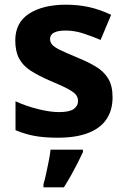

<svg xmlns="http://www.w3.org/2000/svg" viewBox="-20 -576 537 817"><path d="M459 -162Q459 -107 433 -68.5Q407 -30 355 -10Q303 10 226 10Q169 10 128 2.5Q87 -5 46 -22V-145Q90 -125 141 -112Q192 -99 231 -99Q275 -99 293.5 -112Q312 -125 312 -146Q312 -160 304.5 -171Q297 -182 272 -196Q247 -210 194 -232Q143 -254 110 -275.5Q77 -297 61 -327.5Q45 -358 45 -404Q45 -480 104 -518Q163 -556 261 -556Q312 -556 358 -546Q404 -536 453 -513L408 -406Q368 -423 332 -434.5Q296 -446 259 -446Q226 -446 209.5 -437Q193 -428 193 -410Q193 -397 201.5 -386.5Q210 -376 234.5 -364Q259 -352 307 -332Q354 -313 388 -292.5Q422 -272 440.5 -241.5Q459 -211 459 -162ZM333 71Q323 93 310.5 117.5Q298 142 283.5 168Q269 194 252 221H165V208Q171 188 176.5 162Q182 136 187.5 109Q193 82 195 61H333Z"/></svg>

Font: Noto Sans Malayalam
Style: Regular
Weight: 400
Designer: Jelle Bosma - Monotype Design Team
Foundry: Monotype Imaging Inc.
Version: Version 2.103